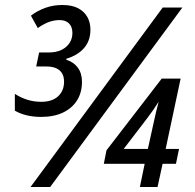

<svg xmlns="http://www.w3.org/2000/svg" viewBox="-20 -744 774 764"><path d="M143.6 -278.8Q111.8 -278.8 85.2 -285.4Q58.6 -292 39.1 -303.7V-370.6Q61 -356 87.6 -347.4Q114.3 -338.9 144 -338.9Q187.5 -338.9 211.2 -360.8Q234.9 -382.8 234.9 -418.9Q234.9 -448.7 216.8 -464.1Q198.7 -479.5 165.5 -479.5H124L135.7 -535.2H173.8Q203.1 -535.2 224.1 -545.2Q245.1 -555.2 256.6 -572.8Q268.1 -590.3 268.1 -612.8Q268.1 -637.7 254.2 -651.1Q240.2 -664.6 215.3 -664.1Q191.9 -663.6 171.4 -655.3Q150.9 -647 130.4 -632.3L103 -681.6Q128.4 -701.2 159.9 -712.6Q191.4 -724.1 228 -724.1Q266.6 -724.1 291 -711.2Q315.4 -698.2 327.6 -676.3Q339.8 -654.3 339.8 -626Q339.8 -581.5 314.2 -552.5Q288.6 -523.4 244.1 -510.3L243.7 -506.3Q273.4 -497.1 289.8 -474.6Q306.2 -452.1 306.2 -418Q306.2 -376 286.6 -344.7Q267.1 -313.5 230.7 -296.1Q194.3 -278.8 143.6 -278.8ZM101.6 0 627.4 -713.9H705.6L179.7 0ZM536.6 0 555.7 -92.3H393.1L403.8 -146L623.5 -431.2H698.7L639.2 -151.4H692.4L680.2 -92.3H627L606.9 0ZM472.2 -151.4H568.4L592.3 -259.8Q597.2 -281.7 601.6 -301Q606 -320.3 611.3 -339.4Q603 -325.7 590.6 -307.6Q578.1 -289.6 566.4 -274.4Z"/></svg>

Font: Open Sans SemiCondensed Medium
Style: Italic
Weight: 500
Width: 4
Italic angle: -12°
Designer: Monotype Design Team
Foundry: Monotype Imaging Inc.
Version: Version 3.000